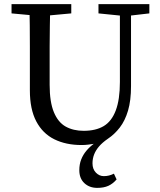

<svg xmlns="http://www.w3.org/2000/svg" viewBox="-20 -690 777 932"><path d="M166 -613 36 -625V-670H326V-625L196 -613ZM452 222Q414 222 389.5 199Q365 176 365 136Q365 108 374 84.5Q383 61 400 41Q417 21 438 6L437 8Q424 10 408.5 12Q393 14 376 14Q300 14 243.5 -14Q187 -42 156 -101Q125 -160 125 -251V-360Q125 -412 125 -464Q125 -516 124.5 -567.5Q124 -619 122 -670H224Q223 -619 222 -567.5Q221 -516 221 -464Q221 -412 221 -360V-278Q221 -195 241.5 -145.5Q262 -96 299 -75.5Q336 -55 386 -55Q445 -55 483.5 -78Q522 -101 542 -154Q562 -207 562 -292V-670H616V-272Q616 -202 601.5 -153Q587 -104 561.5 -71Q536 -38 503 -16Q477 2 461 20.5Q445 39 437 59.5Q429 80 429 103Q429 131 445.5 148Q462 165 484 165Q497 165 509 162Q521 159 533 153L546 181Q528 202 506 212Q484 222 452 222ZM577 -613 458 -625V-670H705V-625L601 -613Z"/></svg>

Font: Source Serif 4 18pt
Style: Regular
Weight: 400
Designer: Frank Grießhammer
Foundry: Adobe Systems Incorporated
Version: Version 4.004;hotconv 1.0.116;makeotfexe 2.5.65601